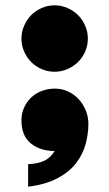

<svg xmlns="http://www.w3.org/2000/svg" viewBox="-20 -558 408 717"><path d="M60.1 -414.1Q60.1 -439 70.1 -461.9Q80.1 -484.9 96.4 -501.5Q112.8 -518.1 135.5 -528.1Q158.2 -538.1 184.1 -538.1Q209 -538.1 231.9 -528.1Q254.9 -518.1 271.5 -501.5Q288.1 -484.9 298.1 -461.9Q308.1 -439 308.1 -414.1Q308.1 -388.2 298.1 -365.5Q288.1 -342.8 271.5 -326.4Q254.9 -310.1 231.9 -300Q209 -290 184.1 -290Q158.2 -290 135.5 -300Q112.8 -310.1 96.4 -326.4Q80.1 -342.8 70.1 -365.5Q60.1 -388.2 60.1 -414.1ZM85 55.2Q124 53.2 147 41.5Q169.9 29.8 184.1 5.9Q129.9 5.9 95 -22.5Q60.1 -50.8 60.1 -108.9Q60.1 -133.8 69.6 -155.3Q79.1 -176.8 95.5 -192.9Q111.8 -209 135 -218Q158.2 -227.1 184.1 -227.1Q211.9 -227.1 234.9 -216.1Q257.8 -205.1 274.4 -187Q291 -168.9 300.5 -145Q310.1 -121.1 310.1 -95.2Q310.1 -59.1 300 -21Q290 17.1 265.1 50Q240.2 83 196 106.9Q151.9 130.9 85 139.2Z"/></svg>

Font: Ultra
Style: Regular
Weight: 400
Designer: Astigmatic (AOETI)
Foundry: Astigmatic (AOETI)
Version: Version 1.000